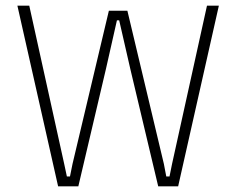

<svg xmlns="http://www.w3.org/2000/svg" viewBox="-20 -659 836 679"><path d="M185.5 0 41.5 -639H83.5L207 -79.5L216.5 -35H227.5L236.5 -79.5L365 -621H430.5L559.5 -79.5L568 -35H579.5L588.5 -79.5L712 -639H754L610 0H539.5L441 -414.5L401.5 -587H393.5L354.5 -414.5L257 0Z"/></svg>

Font: Anek Bangla ExtraLight
Style: Regular
Weight: 250
Designer: Sulekha Rajkumar (Bangla), Yesha Goshar (Latin)
Foundry: Ek Type
Version: Version 1.003